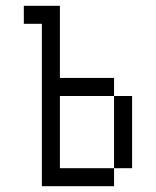

<svg xmlns="http://www.w3.org/2000/svg" viewBox="-20 -645 540 665"><path d="M125 -562.5V0H375V-62.5H187.5Q187.5 -62.5 187.5 -312.5H375Q375 -312.5 375 -62.5H437.5Q437.5 -62.5 437.5 -312.5H375V-375H187.5Q187.5 -375 187.5 -625H62.5V-562.5Z"/></svg>

Font: UnifontExMono
Style: Regular
Weight: 500
Version: Version 15.0.06